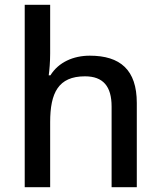

<svg xmlns="http://www.w3.org/2000/svg" viewBox="-20 -780 670 800"><path d="M189 -557V-760H83V0H189V-271C189 -393 223 -462 334 -462C410 -462 445 -420 445 -336V0H550V-351C550 -489 481 -548 354 -548C286 -548 224 -521 190 -466H183C186 -487 189 -523 189 -557Z"/></svg>

Font: Noto Sans Bengali UI Medium
Style: Regular
Weight: 500
Designer: Jelle Bosma - Monotype Design Team
Foundry: Monotype Imaging Inc.
Version: Version 2.003